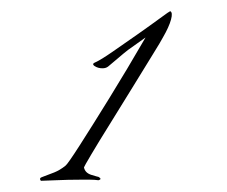

<svg xmlns="http://www.w3.org/2000/svg" viewBox="-20 -650 406 343"><path d="M53 -327Q49 -332 56 -334Q67 -338 77 -342Q87 -346 97 -354Q101 -357 122.5 -390.5Q144 -424 175.5 -475Q207 -526 240 -583L209 -561Q200 -554 192 -547Q184 -540 173 -531Q169 -528 163 -528Q155 -528 149 -532Q143 -536 151 -539Q160 -543 181 -557.5Q202 -572 225.5 -588.5Q249 -605 266 -617.5Q283 -630 284 -630Q289 -628 285.5 -615Q282 -602 271 -583Q268 -577 252.5 -552Q237 -527 216.5 -493.5Q196 -460 176 -428Q156 -396 143 -374Q130 -352 130 -351Q132 -341 143.5 -337.5Q155 -334 156 -334Q163 -330 156 -328Q149 -329 140.5 -329Q132 -329 124 -329Q101 -329 79.5 -328Q58 -327 53 -327Z"/></svg>

Font: Mea Culpa
Style: Regular
Weight: 400
Designer: Robert E. Leuschke
Foundry: Robert E. Leuschke
Version: Version 1.010; ttfautohint (v1.8.3)